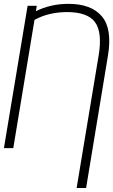

<svg xmlns="http://www.w3.org/2000/svg" viewBox="-39 -757 578 981"><path d="M400.9 203.6H352.5L465.3 -475.1Q484.4 -592.8 446.3 -644Q408.2 -695.3 303.2 -695.3Q208.5 -694.8 137.2 -655.3L28.8 0H-19L102.1 -727.5H148.9L144.5 -699.7Q179.2 -717.3 221.2 -727.3Q263.2 -737.3 311 -737.3Q427.2 -737.3 481.2 -673.8Q535.2 -610.4 512.7 -473.6Z"/></svg>

Font: Inter Display Extra Light
Style: Italic
Weight: 200
Italic angle: -9.39999°
Designer: Rasmus Andersson
Foundry: rsms
Version: Version 4.000;git-4fc901f